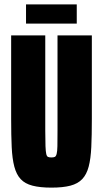

<svg xmlns="http://www.w3.org/2000/svg" viewBox="-20 -850 471 878"><path d="M215 8Q163 8 128.5 -1Q94 -10 74.5 -31Q55 -52 45.5 -88Q36 -124 33.5 -177.5Q31 -231 31 -306V-688H187V-252Q187 -207 188 -182Q189 -157 191.5 -146Q194 -135 199.5 -132.5Q205 -130 215 -130Q225 -130 230.5 -132.5Q236 -135 239 -146Q242 -157 242.5 -182Q243 -207 243 -252V-688H400V-306Q400 -231 397.5 -177.5Q395 -124 385.5 -88Q376 -52 356 -31Q336 -10 302 -1Q268 8 215 8ZM99 -742V-830H331V-742Z"/></svg>

Font: Saira ExtraCondensed Black
Style: Regular
Weight: 900
Width: 2
Designer: Hector Gatti with collaboration of the Omnibus-Type team
Foundry: Omnibus-Type
Version: Version 1.101